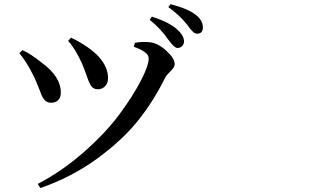

<svg xmlns="http://www.w3.org/2000/svg" viewBox="-20 -869 1540 945"><path d="M853.5 -632.8Q837.9 -632.8 807.6 -674.8Q770.5 -728.5 716.8 -771.5L727.5 -787.1Q815.4 -758.8 853.5 -722.7Q885.7 -693.4 885.7 -665Q885.7 -651.4 876.5 -642.1Q867.2 -632.8 853.5 -632.8ZM950.2 -703.1Q947.3 -703.1 943.8 -704.1Q940.4 -705.1 938 -706.1Q935.5 -707 932.1 -710.4Q928.7 -713.9 926.8 -715.8Q924.8 -717.8 920.9 -722.2Q917 -726.6 915 -729Q913.1 -731.4 908.2 -737.8Q903.3 -744.1 901.4 -747.1Q864.3 -793.9 808.6 -834L819.3 -848.6Q907.2 -825.2 943.4 -795.9Q978.5 -769.5 978.5 -734.4Q978.5 -703.1 950.2 -703.1ZM330.1 -683.6Q511.7 -594.7 511.7 -484.4Q511.7 -459 497.1 -444.3Q482.4 -429.7 461.9 -429.7Q441.4 -429.7 430.7 -443.4Q419.9 -457 406.7 -495.6Q393.6 -534.2 383.8 -555.7Q351.6 -627.9 315.4 -668ZM147.5 -491.2Q112.3 -562.5 75.2 -607.4L90.8 -622.1Q127.9 -606.4 186.5 -559.6Q279.3 -491.2 279.3 -415Q280.3 -391.6 267.6 -377.4Q254.9 -363.3 230.5 -363.3Q213.9 -363.3 202.6 -374Q191.4 -384.8 185.5 -398.9Q179.7 -413.1 168.5 -441.9Q157.2 -470.7 147.5 -491.2ZM793 -487.3Q737.3 -373 659.7 -275.9Q582 -178.7 457.5 -87.9Q333 2.9 178.7 56.6L166 36.1Q286.1 -26.4 394 -121.6Q502 -216.8 568.4 -307.1Q634.8 -397.5 673.3 -471.7Q711.9 -545.9 711.9 -582Q711.9 -613.3 638.7 -638.7L643.6 -658.2Q679.7 -665 716.8 -661.1Q756.8 -657.2 798.3 -619.6Q839.8 -582 839.8 -552.7Q839.8 -538.1 819.8 -519Q799.8 -500 793 -487.3Z"/></svg>

Font: Bpmf Zihi Serif SemiBold
Style: SemiBold
Weight: 600
Foundry: But Ko
Version: Version 1.320